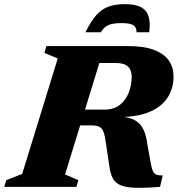

<svg xmlns="http://www.w3.org/2000/svg" viewBox="-54 -906 861 931"><path d="M453.5 -374.5Q498.5 -374.5 527.5 -397.8Q556.5 -421 570.5 -457.5Q584.5 -494 584.5 -533.5Q584.5 -566.5 566.2 -583.5Q548 -600.5 507.5 -600.5H279.5L334.5 -682.5H566.5Q646.5 -682.5 695 -663.2Q743.5 -644 765.5 -611Q787.5 -578 787.5 -536Q787.5 -479 760.2 -435.2Q733 -391.5 677 -366Q621 -340.5 534.5 -338.5V-340.5Q579 -336.5 604.2 -320.5Q629.5 -304.5 642 -277Q654.5 -249.5 660 -210L675 -125.5Q680.5 -91.5 687.5 -76.8Q694.5 -62 706 -58.5Q717.5 -55 735 -55L722 0Q643.5 6.5 596.2 4.2Q549 2 524.5 -10.8Q500 -23.5 489.8 -47.5Q479.5 -71.5 475 -108L460 -210Q455 -247 448.2 -265.8Q441.5 -284.5 428 -291.2Q414.5 -298 388.5 -298H209L203 -374.5ZM261.5 -60 326 -32.5 316.5 0H-33.5L-23.5 -32.5L53.5 -62.5L226 -622.5L161.5 -649.5L171 -682.5H453ZM535 -794Q508 -794 489.5 -790Q471 -786 458 -776.2Q445 -766.5 435 -749.5H360.5Q385.5 -801 411.5 -831Q437.5 -861 471 -873.5Q504.5 -886 551 -886Q599.5 -886 627.5 -872.2Q655.5 -858.5 665.8 -828.5Q676 -798.5 669.5 -749.5H608Q608.5 -774.5 592 -784.2Q575.5 -794 535 -794Z"/></svg>

Font: Newsreader ExtraBold
Style: Italic
Weight: 800
Italic angle: -17°
Designer: Hugues Gentile
Foundry: Production Type
Version: Version 1.003